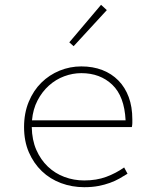

<svg xmlns="http://www.w3.org/2000/svg" viewBox="-20 -766 640 798"><path d="M330 12Q279 12 233.5 -5Q188 -22 154 -54.5Q120 -87 100 -133Q80 -179 80 -238Q80 -296 99.5 -343Q119 -390 152 -422.5Q185 -455 228 -472.5Q271 -490 318 -490Q366 -490 405 -475Q444 -460 472 -431.5Q500 -403 515 -362.5Q530 -322 530 -270Q530 -262 530 -254.5Q530 -247 528 -238H112Q113 -184 131 -143Q149 -102 179 -73.5Q209 -45 248 -30.5Q287 -16 330 -16Q381 -16 421.5 -31Q462 -46 496 -70L510 -44Q494 -34 476.5 -24Q459 -14 437 -6Q415 2 389 7Q363 12 330 12ZM318 -462Q282 -462 247 -449Q212 -436 183.5 -410.5Q155 -385 136 -348.5Q117 -312 113 -266H502Q497 -366 446.5 -414Q396 -462 318 -462ZM286 -574 268 -590 400 -746 424 -724Z"/></svg>

Font: Source Code Pro ExtraLight
Style: Regular
Weight: 200
Monospace: yes
Designer: Paul D. Hunt, Teo Tuominen
Foundry: Adobe Systems Incorporated
Version: Version 2.030;PS 1.000;hotconv 16.6.51;makeotf.lib2.5.65220